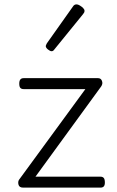

<svg xmlns="http://www.w3.org/2000/svg" viewBox="-20 -857 535 877"><path d="M86 0Q68 0 64.5 -13.5Q61 -27 67 -36L370 -450H88Q78 -450 73 -455.5Q68 -461 68 -475Q68 -488 73 -494Q78 -500 88 -500H427Q437 -500 442 -494Q447 -488 447.5 -479.5Q448 -471 442 -462L142 -50H439Q449 -50 454 -44Q459 -38 459 -23Q459 -11 454 -5.5Q449 0 439 0ZM216 -623Q209 -623 199 -631Q189 -639 189 -647Q189 -649 190.5 -651.5Q192 -654 194 -659L313 -827Q316 -832 320 -834.5Q324 -837 330 -837Q336 -837 344.5 -832Q353 -827 359.5 -820.5Q366 -814 366 -808Q366 -803 364.5 -800Q363 -797 359 -792L229 -632Q223 -623 216 -623Z"/></svg>

Font: Playwrite FR Moderne ExtraLight
Style: Regular
Weight: 250
Version: Version 1.002